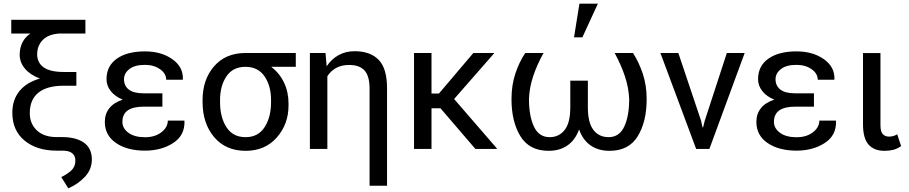

<svg xmlns="http://www.w3.org/2000/svg" viewBox="-20 -820 5003 1057"><path d="M450.2 -710.9V-635.3H305.7Q245.6 -631.3 215.1 -599.6Q184.6 -567.9 184.6 -521Q184.6 -475.1 220 -449.5Q255.4 -423.8 330.6 -423.8H400.4V-348.1H330.6Q239.3 -348.1 191.7 -310.1Q144 -272 144 -197.3Q144 -138.7 183.1 -102.1Q222.2 -65.4 291 -65.4H320.3Q398.9 -65.4 442.4 -34.4Q485.8 -3.4 485.8 59.6Q484.9 113.8 447 153.8Q409.2 193.8 356 216.8L317.4 154.8Q349.1 139.6 372.1 118.9Q395 98.1 395 64Q395 38.6 377.9 23.9Q360.8 9.3 324.2 9.3H291Q182.6 9.3 115.2 -46.1Q47.9 -101.6 47.9 -199.2Q47.9 -270 86.7 -318.1Q125.5 -366.2 199.7 -387.7Q147 -407.2 117.7 -441.7Q88.4 -476.1 88.4 -519Q88.4 -556.6 103.3 -586.2Q118.2 -615.7 147 -635.3H42V-710.9Z M772 -232.9Q712.9 -232.9 683.3 -212.2Q653.8 -191.4 653.8 -148.9Q653.8 -113.3 687.3 -88.9Q720.7 -64.5 778.3 -64.5Q833 -64.5 868.4 -91.8Q903.8 -119.1 903.8 -156.2H994.6L995.6 -153.3Q998 -74.2 933.1 -32.5Q868.2 9.3 778.3 9.3Q679.7 9.3 618.4 -33Q557.1 -75.2 557.1 -148.9Q557.1 -193.4 582.3 -224.6Q607.4 -255.9 655.8 -271.5Q613.3 -288.6 589.8 -318.4Q566.4 -348.1 566.4 -383.8Q566.4 -457 623.3 -497.1Q680.2 -537.1 778.3 -537.1Q867.7 -537.1 928.5 -494.4Q989.3 -451.7 986.8 -383.8L985.8 -380.9H895Q895 -415 861.1 -439Q827.1 -462.9 778.3 -462.9Q721.7 -462.9 692.1 -439.7Q662.6 -416.5 662.6 -383.8Q662.6 -347.7 689.2 -326.9Q715.8 -306.2 772 -306.2H874V-232.9Z M1608.4 -452.1H1473.1Q1519 -417 1543.7 -365.2Q1568.4 -313.5 1568.4 -250V-239.3Q1568.4 -136.7 1503.9 -63.2Q1439.5 10.3 1332 10.3Q1222.7 10.3 1158.9 -65.2Q1095.2 -140.6 1095.2 -258.3V-269Q1095.2 -381.8 1158.4 -454.8Q1221.7 -527.8 1330.6 -528.3H1608.4ZM1191.4 -258.3Q1191.4 -174.3 1226.8 -119.6Q1262.2 -64.9 1332 -64.9Q1400.9 -64.9 1436.5 -119.6Q1472.2 -174.3 1472.2 -258.3V-269Q1472.2 -347.7 1436.3 -399.9Q1400.4 -452.1 1331.1 -452.1Q1262.2 -452.1 1226.8 -399.9Q1191.4 -347.7 1191.4 -269Z M1772 -528.3 1778.3 -455.1Q1804.7 -494.6 1843.8 -516.4Q1882.8 -538.1 1932.1 -538.1Q2018.6 -538.1 2064.7 -490.5Q2110.8 -442.9 2110.8 -333.5V202.6H2014.6V-331.5Q2014.6 -401.4 1986.8 -431.9Q1959 -462.4 1902.3 -462.4Q1860.8 -462.4 1830.8 -446Q1800.8 -429.7 1782.2 -400.4V0H1686V-528.3Z M2404.8 -224.1H2355.5V0H2259.3V-528.3H2355.5V-305.2H2396.5L2585.9 -528.3H2698.7L2699.7 -525.9L2480 -274.9L2715.8 -2.4L2714.8 0H2597.2Z M2972.2 -528.3Q2936 -462.9 2915 -399.7Q2894 -336.4 2892.1 -274.4Q2892.1 -181.6 2919.4 -123.3Q2946.8 -64.9 3005.4 -64.9Q3057.6 -64.9 3088.6 -104.5Q3119.6 -144 3119.6 -229.5V-376H3216.3V-229.5Q3216.3 -144 3247.1 -104.5Q3277.8 -64.9 3330.6 -64.9Q3389.2 -64.9 3416.5 -122.8Q3443.8 -180.7 3443.8 -274.4Q3441.4 -336.4 3420.4 -399.7Q3399.4 -462.9 3363.8 -528.3H3464.8Q3498 -476.6 3519 -413.1Q3540 -349.6 3540 -274.4Q3540 -149.9 3490.7 -69.8Q3441.4 10.3 3335.9 10.3Q3273.9 10.3 3231.2 -19.5Q3188.5 -49.3 3168 -107.4Q3147 -49.3 3104.2 -19.5Q3061.5 10.3 3000.5 10.3Q2894.5 10.3 2845.2 -69.8Q2795.9 -149.9 2795.9 -274.4Q2795.9 -350.1 2816.7 -413.6Q2837.4 -477.1 2871.6 -528.3ZM3169.9 -799.8H3271.5L3186 -614.3H3140.1Z M3839.4 -155.8 3847.7 -118.7H3850.6L3859.9 -155.8L3981.4 -528.3H4079.6L3885.3 0H3812.5L3615.7 -528.3H3714.4Z M4358.9 -232.9Q4299.8 -232.9 4270.3 -212.2Q4240.7 -191.4 4240.7 -148.9Q4240.7 -113.3 4274.2 -88.9Q4307.6 -64.5 4365.2 -64.5Q4419.9 -64.5 4455.3 -91.8Q4490.7 -119.1 4490.7 -156.2H4581.5L4582.5 -153.3Q4585 -74.2 4520 -32.5Q4455.1 9.3 4365.2 9.3Q4266.6 9.3 4205.3 -33Q4144 -75.2 4144 -148.9Q4144 -193.4 4169.2 -224.6Q4194.3 -255.9 4242.7 -271.5Q4200.2 -288.6 4176.8 -318.4Q4153.3 -348.1 4153.3 -383.8Q4153.3 -457 4210.2 -497.1Q4267.1 -537.1 4365.2 -537.1Q4454.6 -537.1 4515.4 -494.4Q4576.2 -451.7 4573.7 -383.8L4572.8 -380.9H4481.9Q4481.9 -415 4448 -439Q4414.1 -462.9 4365.2 -462.9Q4308.6 -462.9 4279.1 -439.7Q4249.5 -416.5 4249.5 -383.8Q4249.5 -347.7 4276.1 -326.9Q4302.7 -306.2 4358.9 -306.2H4460.9V-232.9Z M4827.1 -527.8V-130.9Q4827.1 -95.2 4840.1 -81.5Q4853 -67.9 4875 -67.9Q4887.2 -67.9 4898.9 -71.5Q4910.6 -75.2 4919.4 -80.6L4940.9 -15.6Q4918.9 -0.5 4897.2 4.9Q4875.5 10.3 4849.6 10.3Q4791.5 10.3 4761.2 -24.4Q4731 -59.1 4731 -136.2V-527.8Z"/></svg>

Font: GeogebraSans
Style: Regular
Weight: 400
Designer: Google
Version: Version 1.100140; 2013